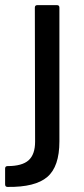

<svg xmlns="http://www.w3.org/2000/svg" viewBox="-64 -529 331 756"><path d="M-34.2 207Q-43.9 207 -43.9 196.8V134.8Q-43.9 125 -34.2 125Q22.9 125 48.6 102.1Q74.2 79.1 74.2 28.8L73.2 -499Q73.2 -508.8 83 -508.8H160.2Q169.9 -508.8 169.9 -499V27.8Q169.9 127 122.3 167.7Q74.7 208.5 -34.2 207Z"/></svg>

Font: Gruenseis Font Medium
Style: Regular
Weight: 500
Designer: Jeremy Tribby
Foundry: Tribby Type
Version: Version 1.408;Glyphs 3.1.2 (3151)